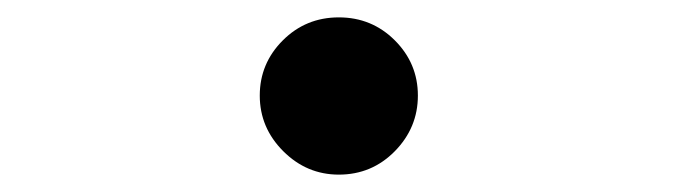

<svg xmlns="http://www.w3.org/2000/svg" viewBox="-20 -186 780 221"><path d="M370 -166Q408 -166 434.5 -139.5Q461 -113 461 -76Q461 -39 434.5 -12Q408 15 370 15Q333 15 306 -12Q279 -39 279 -76Q279 -113 305.5 -139.5Q332 -166 370 -166Z"/></svg>

Font: M Major Mono Display
Style: Regular
Weight: 400
Designer: Emre Parlak
Foundry: Emre Parlak
Version: Version 2.000; ttfautohint (v1.8) -l 8 -r 50 -G 200 -x 14 -D